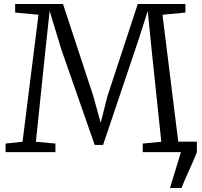

<svg xmlns="http://www.w3.org/2000/svg" viewBox="-20 -763 1013 963"><path d="M832.5 180 887.5 0 861.5 -52.5H967.5V0Q956 30 942.5 60Q929 90 915.5 120Q902 150 890.5 180ZM93 -52 173 -689 56 -700V-743H296L448 -281L485 -147L519 -281L671 -743H910V-700L795 -689L874 -53L965 -43V0H696V-43L789 -52L741 -508L721 -708L677 -570L497 -36H455L288 -514L229 -708L207.5 -508L160 -52L258 -43V0H8V-43Z"/></svg>

Font: Merriweather 7pt Light
Style: Regular
Weight: 300
Designer: Eben Sorkin
Foundry: Eben Sorkin
Version: Version 2.200;gftools[0.9.31]